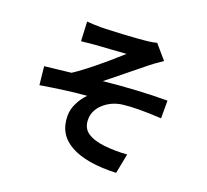

<svg xmlns="http://www.w3.org/2000/svg" viewBox="-139 -958 1279 1185"><g transform="rotate(20 500.0 -366.0)"><path d="M253.9 -635.7 248 -762.7Q290 -758.8 341.8 -758.8Q376 -758.8 481.9 -764.6Q587.9 -770.5 629.9 -775.4Q671.9 -779.3 699.2 -787.1L777.3 -696.3Q710.9 -650.4 700.2 -640.6Q664.1 -612.3 580.6 -543.9Q497.1 -475.6 463.9 -450.2Q691.4 -473.6 880.9 -473.6V-357.4Q718.8 -367.2 627 -355.5Q557.6 -345.7 508.8 -301.3Q460 -256.8 460 -197.3Q460 -141.6 499 -114.3Q538.1 -86.9 610.4 -78.1Q684.6 -70.3 760.7 -76.2L735.4 53.7Q542 61.5 437.5 3.9Q333 -53.7 333 -175.8Q333 -218.8 354.5 -261.2Q376 -303.7 405.3 -332Q281.2 -322.3 105.5 -293L92.8 -413.1Q111.3 -415 265.6 -432.6Q370.1 -501 544.9 -658.2Q537.1 -657.2 451.7 -651.9Q366.2 -646.5 342.8 -644.5Q328.1 -643.6 296.9 -640.1Q265.6 -636.7 253.9 -635.7Z"/></g></svg>

Font: Gen Shin Gothic Monospace Bold
Style: Bold
Weight: 700
Designer: [Source Han Sans]
Ryoko NISHIZUKA  (kana & ideographs); Paul D. Hunt (Latin, Greek & Cyrillic); Wenlong ZHANG  (bopomofo
Version: Version 1.002.20150607